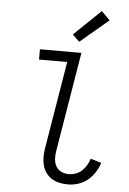

<svg xmlns="http://www.w3.org/2000/svg" viewBox="-64 -1025 727 1079"><g transform="rotate(5 300.0 -485.5)"><path d="M361 8Q336 8 312.5 3Q289 -2 269.5 -14Q250 -26 236.5 -45Q223 -64 217 -86.5Q211 -109 211 -133.5Q211 -158 215 -182L297 -677H138V-735H372L279 -173Q275 -150 276.5 -127.5Q278 -105 288.5 -86.5Q299 -68 318.5 -59Q338 -50 361 -50Q380 -50 399.5 -57Q419 -64 434 -78Q449 -92 459.5 -110Q470 -128 476 -147L537 -129Q528 -101 511.5 -75Q495 -49 471 -29.5Q447 -10 418 -1Q389 8 361 8ZM354 -796 315 -834 466 -979 514 -931Z"/></g></svg>

Font: Iosevka Curly Light Extended
Style: Italic
Weight: 300
Width: 7
Italic angle: -9°
Monospace: yes
Designer: Belleve Invis
Foundry: Belleve Invis
Version: Version 11.1.0; ttfautohint (v1.8.3)